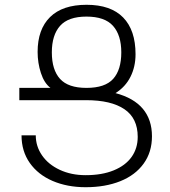

<svg xmlns="http://www.w3.org/2000/svg" viewBox="-20 -780 718 810"><path d="M61.5 -409.2H192.9Q166.5 -429.2 152.6 -471.9Q138.7 -514.6 138.7 -561Q138.7 -656.2 191.2 -708Q243.7 -759.8 345.2 -759.8Q447.3 -759.8 499.5 -706.3Q551.8 -652.8 551.8 -551.3Q551.8 -498.5 530.5 -456.1Q509.3 -413.6 467.3 -387.2Q544.4 -366.7 582.8 -320.8Q621.1 -274.9 621.1 -205.1Q621.1 -138.2 585.9 -89.6Q550.8 -41 487.5 -15.6Q424.3 9.8 341.3 9.8Q263.7 9.8 202.1 -16.6Q140.6 -43 105.7 -92.5Q70.8 -142.1 70.8 -209H130.9Q130.9 -162.6 157.5 -124.3Q184.1 -85.9 232.2 -63.5Q280.3 -41 341.3 -41Q410.2 -41 459.7 -61.3Q509.3 -81.5 535.2 -117.9Q561 -154.3 561 -202.6Q561 -281.2 504.9 -319.3Q448.7 -357.4 343.3 -357.4H61.5ZM344.7 -409.2Q423.3 -409.2 457.5 -447.3Q491.7 -485.4 491.7 -559.1Q491.7 -631.8 456.8 -670.9Q421.9 -710 344.7 -710Q268.1 -710 233.4 -670.9Q198.7 -631.8 198.7 -559.1Q198.7 -485.4 233.2 -447.3Q267.6 -409.2 344.7 -409.2Z"/></svg>

Font: Mardoto Light
Style: Regular
Weight: 400
Designer: Christian Robertson, Vahan Hovhannisyan
Foundry: Google
Version: Version 1.000